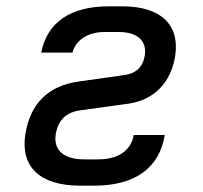

<svg xmlns="http://www.w3.org/2000/svg" viewBox="-20 -578 640 606"><path d="M277 8C407 8 483 -48 500 -152H402C394 -103 353 -75 290 -75H246C181 -75 148 -104 156 -155C164 -200 189 -224 235 -230L387 -251C466 -263 520 -317 533 -402C548 -500 487 -558 367 -558H323C203 -558 129 -508 110 -412H209C218 -450 256 -477 310 -477H354C414 -477 444 -449 437 -403C431 -366 409 -346 372 -341L230 -321C133 -308 76 -252 60 -155C44 -51 106 8 233 8Z"/></svg>

Font: JetBrains Mono Medium
Style: Italic
Weight: 436
Italic angle: -9°
Monospace: yes
Designer: Philipp Nurullin, Konstantin Bulenkov
Foundry: JetBrains
Version: Version 2.305